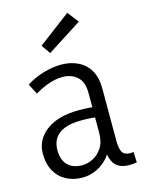

<svg xmlns="http://www.w3.org/2000/svg" viewBox="-125 -902 742 987"><g transform="rotate(-15 246.5 -408.5)"><path d="M337.9 -114.7 359.8 -110.4Q345 -69.7 317.5 -42.9Q290 -16 256.7 -2.8Q223.4 10.5 190.3 10.5Q142.4 10.5 104.6 -9.4Q66.7 -29.3 45.1 -67.5Q23.5 -105.7 23.5 -160.6Q23.5 -235.3 86.4 -282.3Q149.3 -329.3 260.4 -329.3Q286.9 -329.3 312.2 -327.8Q337.5 -326.3 360.5 -321.3V-267.8Q335.5 -271.8 313 -273.6Q290.5 -275.5 261.5 -275.5Q201 -275.5 165.8 -260.2Q130.7 -245 115.6 -219Q100.5 -193 100.5 -160.6Q100.5 -106.6 128.3 -79Q156.1 -51.3 205.6 -51.3Q233.1 -51.3 262.1 -65.8Q291.2 -80.4 311.2 -111Q331.2 -141.6 331.2 -190.6V-401.5Q331.2 -460.9 300.6 -488.4Q270.1 -516 222 -516Q188.4 -516 150.2 -503.1Q112.1 -490.3 74.4 -467.4L45.5 -523Q88.8 -550.6 138.7 -564.9Q188.6 -579.2 232.5 -579.2Q281.7 -579.2 321 -560.3Q360.4 -541.4 383.1 -502.9Q405.8 -464.4 405.8 -405V-126.5Q405.8 -86.3 416.6 -66.9Q427.4 -47.6 458.7 -47.6Q463.2 -47.6 467.3 -48Q471.4 -48.3 476.2 -49.3L478.7 6.8Q469.2 8.7 459.2 9.6Q449.2 10.5 440.2 10.5Q386.2 10.5 362.1 -20Q337.9 -50.5 337.9 -114.7ZM194 -651 160.8 -698.7 332.4 -828.4 377.8 -768.9Z"/></g></svg>

Font: Yaldevi ExtraLight
Style: Regular
Weight: 200
Designer: Sol Matas, Rajitha Manaperi, Kosala Senevirathne
Foundry: Mooniak
Version: Version 1.100